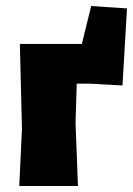

<svg xmlns="http://www.w3.org/2000/svg" viewBox="-20 -618 442 638"><path d="M44 0 53 -190 46 -472H252L283 -598L402 -590L387 -334H386L278 -340H235L231 -210L239 0Z"/></svg>

Font: Alegreya Sans SC Black
Style: Regular
Weight: 900
Designer: Juan Pablo del Peral
Foundry: Huerta Tipografica
Version: Version 2.007